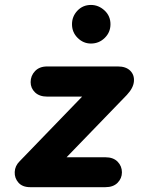

<svg xmlns="http://www.w3.org/2000/svg" viewBox="-20 -776 606 796"><path d="M105.5 0Q73 0 56.5 -18.8Q40 -37.5 41 -62.8Q42 -88 61 -107L320.5 -375.5H175.5Q143.5 -375.5 125.2 -393Q107 -410.5 107 -435.5Q107 -462 125.2 -481.2Q143.5 -500.5 175.5 -500.5H469Q502 -500.5 519.8 -483Q537.5 -465.5 535.2 -438.5Q533 -411.5 506 -382.5L256 -124H417Q449.5 -124 467.5 -105.8Q485.5 -87.5 485.5 -61.5Q485.5 -36.5 467.5 -18.2Q449.5 0 417 0ZM357 -595.5Q325.5 -595.5 302 -618.8Q278.5 -642 278.5 -675.5Q278.5 -708 301 -731.8Q323.5 -755.5 357 -755.5Q388.5 -755.5 413.2 -732.8Q438 -710 438 -675.5Q438 -642 414.2 -618.8Q390.5 -595.5 357 -595.5Z"/></svg>

Font: Edu VIC WA NT Hand
Style: Regular
Weight: 400
Designer: Tina and Corey Anderson, Eben Sorkin, Mirko Velimirovic
Foundry: Google for Education
Version: Version 1.000